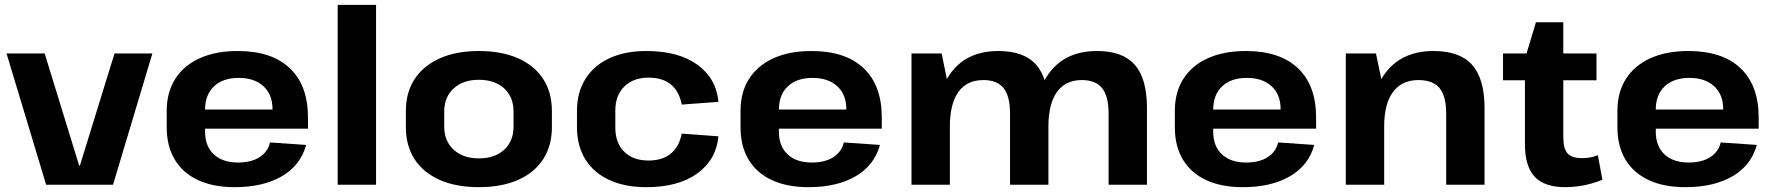

<svg xmlns="http://www.w3.org/2000/svg" viewBox="-20 -760 7308 790"><path d="M6.9 -540H163.8L305.7 -78.6H308.7L451.2 -540H607L445.1 0H169.8Z M945.4 10.1Q857.5 10.1 794.9 -19Q732.3 -48.1 699.2 -103.3Q666 -158.4 666 -236.1V-303.9Q666 -380.6 701.2 -435.7Q736.4 -490.9 802 -520.5Q867.6 -550.1 958.1 -550.1Q1097.9 -550.1 1172.5 -479.3Q1247.2 -408.5 1247.2 -276.9V-230.5H794.8V-309.4H1122.5L1101.2 -279.1V-311Q1101.2 -371 1064 -405.2Q1026.7 -439.5 962.2 -439.5Q897.3 -439.5 860.5 -404.7Q823.8 -370 823.8 -308.5V-218.8Q823.8 -158.3 859.8 -124.8Q895.8 -91.3 959.3 -91.3Q1013.7 -91.3 1047.9 -113.3Q1082.1 -135.3 1091 -173.9L1239.6 -163.7Q1216.9 -80 1140 -35Q1063 10.1 945.4 10.1Z M1527.3 -740V0H1369.4V-740Z M1950.1 10.1Q1857.1 10.1 1789.8 -19.5Q1722.4 -49.1 1686.2 -104.5Q1650 -159.9 1650 -236.6V-303.4Q1650 -380.1 1686.4 -435.3Q1722.9 -490.4 1790.3 -520.3Q1857.6 -550.1 1950.1 -550.1Q2043.6 -550.1 2111 -520.5Q2178.4 -490.9 2214.6 -435.5Q2250.8 -380.1 2250.8 -303.4V-236.6Q2250.8 -159.9 2214.6 -104.5Q2178.4 -49.1 2111 -19.5Q2043.6 10.1 1950.1 10.1ZM1950.1 -108.3Q2015.6 -108.3 2054.3 -143.7Q2093 -179.2 2093 -239.2V-300.8Q2093 -361.3 2054.3 -396.5Q2015.6 -431.7 1950.1 -431.7Q1885.7 -431.7 1846.7 -396.3Q1807.8 -360.8 1807.8 -300.8V-239.2Q1807.8 -179.7 1846.7 -144Q1885.7 -108.3 1950.1 -108.3Z M2639.4 10.1Q2551 10.1 2486.9 -19.5Q2422.8 -49.1 2388.4 -104.5Q2354 -159.9 2354 -236.6V-303.4Q2354 -379.6 2388.6 -435Q2423.3 -490.4 2487.4 -520.3Q2551.4 -550.1 2639.4 -550.1Q2771.3 -550.1 2849.2 -493.9Q2927.1 -437.7 2936.1 -340.9L2785 -329.7Q2775.1 -383.3 2741.1 -411.9Q2707.1 -440.5 2648.2 -440.5Q2585.7 -440.5 2548.8 -404Q2511.8 -367.5 2511.8 -305.4V-234.6Q2511.8 -172 2548.3 -135.8Q2584.7 -99.5 2648.2 -99.5Q2706.2 -99.5 2740.6 -128.3Q2775.1 -157.2 2785 -210.3L2936.1 -199.1Q2927.1 -102.8 2849 -46.3Q2770.8 10.1 2639.4 10.1Z M3306.4 10.1Q3218.5 10.1 3155.9 -19Q3093.3 -48.1 3060.2 -103.3Q3027 -158.4 3027 -236.1V-303.9Q3027 -380.6 3062.2 -435.7Q3097.4 -490.9 3163 -520.5Q3228.6 -550.1 3319.1 -550.1Q3458.9 -550.1 3533.5 -479.3Q3608.2 -408.5 3608.2 -276.9V-230.5H3155.8V-309.4H3483.5L3462.2 -279.1V-311Q3462.2 -371 3425 -405.2Q3387.7 -439.5 3323.2 -439.5Q3258.3 -439.5 3221.5 -404.7Q3184.8 -370 3184.8 -308.5V-218.8Q3184.8 -158.3 3220.8 -124.8Q3256.8 -91.3 3320.3 -91.3Q3374.7 -91.3 3408.9 -113.3Q3443.1 -135.3 3452 -173.9L3600.6 -163.7Q3577.9 -80 3501 -35Q3424 10.1 3306.4 10.1Z M4541.4 -292.8Q4541.4 -364 4514.7 -397.3Q4488 -430.6 4431.5 -430.6Q4364.1 -430.6 4328.9 -381.6Q4293.8 -332.7 4293.8 -239.3L4236 -157.3V-227.4Q4236 -384 4302.7 -467Q4369.4 -550.1 4494.2 -550.1Q4599.5 -550.1 4649.4 -493.2Q4699.3 -436.3 4699.3 -315V0H4541.4ZM3730.4 -540H3854.5L3888.3 -373.8V0H3730.4ZM4135.9 -292.8Q4135.9 -364 4109.5 -397.3Q4083 -430.6 4026 -430.6Q3958.6 -430.6 3923.4 -381.6Q3888.3 -332.7 3888.3 -239.3L3831.5 -157.3V-227.4Q3831.5 -384 3897.7 -467Q3963.9 -550.1 4088.2 -550.1Q4194 -550.1 4243.9 -493Q4293.8 -435.9 4293.8 -315V0H4135.9Z M5093.4 10.1Q5005.5 10.1 4942.9 -19Q4880.3 -48.1 4847.2 -103.3Q4814 -158.4 4814 -236.1V-303.9Q4814 -380.6 4849.2 -435.7Q4884.4 -490.9 4950 -520.5Q5015.6 -550.1 5106.1 -550.1Q5245.9 -550.1 5320.5 -479.3Q5395.2 -408.5 5395.2 -276.9V-230.5H4942.8V-309.4H5270.5L5249.2 -279.1V-311Q5249.2 -371 5212 -405.2Q5174.7 -439.5 5110.2 -439.5Q5045.3 -439.5 5008.5 -404.7Q4971.8 -370 4971.8 -308.5V-218.8Q4971.8 -158.3 5007.8 -124.8Q5043.8 -91.3 5107.3 -91.3Q5161.7 -91.3 5195.9 -113.3Q5230.1 -135.3 5239 -173.9L5387.6 -163.7Q5364.9 -80 5288 -35Q5211 10.1 5093.4 10.1Z M5930.5 -291.9Q5930.5 -364.5 5903.2 -397.5Q5876 -430.6 5816.5 -430.6Q5748.1 -430.6 5711.7 -381.6Q5675.3 -332.7 5675.3 -239.3L5618.5 -157.3V-227.4Q5618.5 -384 5686 -467Q5753.4 -550.1 5878.7 -550.1Q5986.6 -550.1 6037.4 -493Q6088.3 -435.9 6088.3 -314V0H5930.5ZM5517.4 -540H5641.5L5675.3 -378.6V0H5517.4Z M6421 10.1Q6334.5 10.1 6294.5 -32.9Q6254.5 -75.9 6254.5 -166.4V-518.4L6299.8 -668.4H6412.3V-195.8Q6412.3 -148.4 6429.8 -128.8Q6447.3 -109.3 6489.7 -109.3Q6505.3 -109.3 6521.8 -112.1Q6538.4 -114.9 6554.5 -121.4L6573.2 -20.5Q6552.9 -11.8 6527.6 -4.7Q6502.2 2.5 6474.8 6.3Q6447.4 10.1 6421 10.1ZM6164.3 -540H6548.9V-429.8H6164.3Z M6914.4 10.1Q6826.5 10.1 6763.9 -19Q6701.3 -48.1 6668.2 -103.3Q6635 -158.4 6635 -236.1V-303.9Q6635 -380.6 6670.2 -435.7Q6705.4 -490.9 6771 -520.5Q6836.6 -550.1 6927.1 -550.1Q7066.9 -550.1 7141.5 -479.3Q7216.2 -408.5 7216.2 -276.9V-230.5H6763.8V-309.4H7091.5L7070.2 -279.1V-311Q7070.2 -371 7033 -405.2Q6995.7 -439.5 6931.2 -439.5Q6866.3 -439.5 6829.5 -404.7Q6792.8 -370 6792.8 -308.5V-218.8Q6792.8 -158.3 6828.8 -124.8Q6864.8 -91.3 6928.3 -91.3Q6982.7 -91.3 7016.9 -113.3Q7051.1 -135.3 7060 -173.9L7208.6 -163.7Q7185.9 -80 7109 -35Q7032 10.1 6914.4 10.1Z"/></svg>

Font: Pathway Extreme 8pt Thin
Style: Regular
Weight: 100
Designer: Eduardo Rodriguez Tunni
Foundry: Eduardo Rodriguez Tunni
Version: Version 1.000